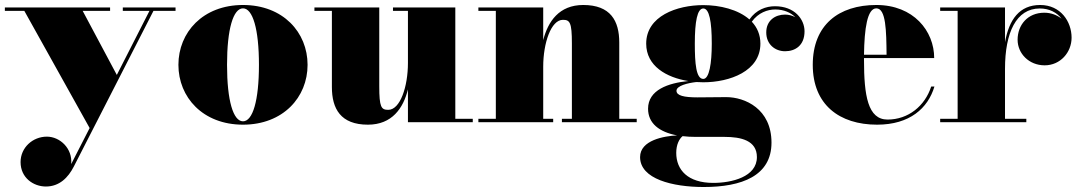

<svg xmlns="http://www.w3.org/2000/svg" viewBox="-34 -490 4328 770"><path d="M407.5 -446.5V-460H-14.5V-446.5H63.5L325.5 23.5L251.5 168C257.5 105.5 206.5 58 154 58C97 58 48.5 102 48.5 160C48.5 223 100 258 150 258C204.5 258 239.5 222 262 178L581.5 -446.5H670V-460H458.5V-446.5H565.5L434.5 -189.5L297.5 -446.5Z M681.5 -230C681.5 -100 779.5 10 940.5 10C1101.5 10 1199.5 -100 1199.5 -230C1199.5 -360 1101.5 -470 940.5 -470C779.5 -470 681.5 -360 681.5 -230ZM876.5 -230C876.5 -374 901.5 -456.5 940.5 -456.5C979.5 -456.5 1004.5 -374 1004.5 -230C1004.5 -86 979.5 -3.5 940.5 -3.5C901.5 -3.5 876.5 -86 876.5 -230Z M1487 -460H1227V-446.5H1297V-141C1297 -54 1332 10 1441.5 10C1538.5 10 1583.5 -56.5 1602 -131.5V0H1862V-13.5H1792V-460H1542V-446.5H1602V-237.5C1602 -142.5 1571 -49.5 1523 -49.5C1495 -49.5 1487 -60 1487 -144Z M1884.5 -13.5V0H2184.5V-13.5H2144.5V-222.5C2144.5 -317.5 2176 -410.5 2223.5 -410.5C2251.5 -410.5 2259.5 -400 2259.5 -316V-13.5H2219.5V0H2519.5V-13.5H2449.5V-319.5C2449.5 -406.5 2414.5 -470 2305 -470C2208 -470 2163.5 -403.5 2144.5 -329V-460H1884.5V-446.5H1954.5V-13.5Z M2565 -54C2565 4.5 2609.5 39.5 2681.5 53C2629.5 55.5 2533 72 2533 140C2533 228 2663.5 260 2788.5 260C2940.5 260 3060 215.5 3060 82C3060 -53.5 2953.5 -100.5 2878.5 -100.5C2850 -100.5 2798.5 -99.5 2763.5 -99.5C2709 -99.5 2679 -106.5 2679 -126C2679 -146 2723.5 -157 2758.5 -161C2768 -160.5 2777.5 -160 2786.5 -160C2892.5 -160 3015.5 -204.5 3015.5 -315C3015.5 -351 3002.5 -380 2981 -403C3007 -439 3044 -452 3075 -452C3109.5 -452 3137.5 -439.5 3155.5 -421C3142.5 -428 3128 -431.5 3114.5 -431.5C3075.5 -431.5 3039 -408.5 3039 -360C3039 -312 3074.5 -284.5 3114.5 -284.5C3154.5 -284.5 3192.5 -307 3192.5 -364.5C3192.5 -412.5 3153 -465 3074 -465C3038 -465 2998.5 -451 2971.5 -412C2926 -452 2853 -469.5 2786.5 -469.5C2680.5 -469.5 2557.5 -425.5 2557.5 -315C2557.5 -225 2639 -179 2726.5 -165C2646 -157 2565 -129.5 2565 -54ZM2752.5 -315C2752.5 -404 2762.5 -456 2786.5 -456C2810.5 -456 2820.5 -404 2820.5 -315C2820.5 -236 2810.5 -173.5 2786.5 -173.5C2757.5 -173.5 2752.5 -236 2752.5 -315ZM2678 123C2678 90 2690 67 2703.5 56C2720 58 2738 59 2757 59H2872C2937 59 3001.5 73 3001.5 140C3001.5 219.5 2900.5 243.5 2826.5 243.5C2724.5 243.5 2678 191.5 2678 123Z M3713.5 -143H3700.5C3675.5 -65 3608.5 -10.5 3525.5 -10.5C3446.5 -10.5 3431 -106 3431 -250C3431 -252.5 3431 -255 3431 -257H3712.5C3712.5 -366 3629.5 -470 3480.5 -470C3329.5 -470 3225.5 -390 3225.5 -230C3225.5 -70 3332.5 10 3483.5 10C3614.5 10 3687.5 -56 3713.5 -143ZM3480.5 -456.5C3519.5 -456.5 3520.5 -365.5 3521.5 -270.5H3431C3432.5 -375 3444 -456.5 3480.5 -456.5Z M3736.5 -13.5V0H4082V-13.5H3996.5V-214C3996.5 -359.5 4041.5 -456 4136 -456C4175 -456 4204.5 -439.5 4223.5 -415C4205 -429.5 4181.5 -439 4154 -439C4087.5 -439 4047 -390 4047 -330.5C4047 -275.5 4092.5 -228 4155.5 -228C4218.5 -228 4263.5 -280 4263.5 -339C4263.5 -403 4220 -470 4137.5 -470C4054.5 -470 4013 -412 3996.5 -321V-460H3736.5V-446.5H3806.5V-13.5Z"/></svg>

Font: Bodoni* 16pt Fatface
Style: Regular
Weight: 900
Version: Version 2.3